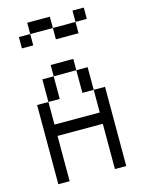

<svg xmlns="http://www.w3.org/2000/svg" viewBox="-129 -949 758 1024"><g transform="rotate(-15 250.0 -437.5)"><path d="M250 -812.5H125V-875H250ZM62.5 -437.5H125V-312.5H375V-437.5H437.5V0H375V-250H125V0H62.5ZM62.5 -812.5H125V-750H62.5ZM125 -562.5H187.5V-437.5H125ZM187.5 -625H312.5V-562.5H187.5ZM250 -812.5H375V-750H250ZM312.5 -562.5H375V-437.5H312.5ZM375 -875H437.5V-812.5H375Z"/></g></svg>

Font: 寒蝉点阵体 16px
Style: Regular
Weight: 400
Designer: Designed by Warren2060
Foundry: ChillType
Version: Version 1.000